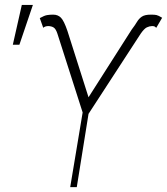

<svg xmlns="http://www.w3.org/2000/svg" viewBox="-20 -769 686 789"><path d="M268.5 0 319.6 -306.8 215.9 -630.7Q209.5 -650.2 200.6 -655.9Q191.8 -661.6 177.6 -661.9Q164.1 -661.2 157.7 -654.8L143.5 -694.6Q162.6 -705.3 173.8 -707Q185 -708.8 196.7 -708.8Q198.2 -708.8 198.9 -708.8Q218 -708.8 230.5 -696.2Q242.9 -683.6 257.1 -642L343.8 -369.3L521.3 -647.7Q534.4 -664.8 542.6 -678.6Q550.8 -692.5 562.9 -700.6Q574.9 -708.8 599.4 -708.8Q600.5 -708.8 602.3 -708.8Q615.1 -708.8 622.9 -707.2Q630.7 -705.6 646.3 -696L622.2 -654.8Q617.5 -658.7 615.4 -660.2Q613.3 -661.6 605.1 -661.9Q594.1 -661.6 583.5 -656.6Q572.8 -651.6 558.2 -630.7L343.8 -301.1L295.5 0ZM32.7 -585.2 69.6 -748.6H115.1L59.7 -585.2Z"/></svg>

Font: Inter Thin  BETA
Style: Italic
Weight: 100
Italic angle: -9.39999°
Designer: Rasmus Andersson
Foundry: rsms
Version: Version 3.011;git-f93a4a705